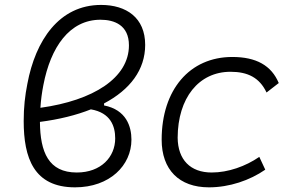

<svg xmlns="http://www.w3.org/2000/svg" viewBox="-20 -762 1212 791"><path d="M408.7 -335.9C516.1 -392.6 578.1 -474.6 578.1 -577.1C578.1 -689.5 500 -741.7 396.5 -741.7C223.1 -741.7 126 -594.7 92.8 -417C83 -368.2 77.6 -319.8 77.6 -263.2C77.6 -111.8 119.1 9.8 289.1 9.8C432.6 9.8 521.5 -81.1 521.5 -186.5C521.5 -240.7 500.5 -309.6 408.7 -327.6ZM146.5 -317.9C148.4 -349.6 152.8 -381.8 158.7 -411.6C188.5 -567.4 266.1 -680.7 394 -680.7C450.7 -680.7 511.2 -658.7 511.2 -575.2C511.2 -441.4 365.2 -348.1 146.5 -317.9ZM354.5 -311.5C436 -297.4 454.6 -241.7 454.6 -191.9C454.6 -115.2 396 -51.3 296.4 -51.3C180.2 -51.3 145.5 -134.8 144.5 -259.8C223.6 -270 294.4 -287.6 354.5 -311.5Z M852.1 -51.3C764.2 -51.3 712.9 -104 711.9 -194.3C712.4 -358.4 798.8 -466.3 929.7 -466.3C1001 -466.3 1049.3 -441.9 1078.1 -380.9L1128.4 -419.9C1098.1 -492.2 1035.6 -527.3 937 -527.3C761.2 -527.3 646 -392.1 646 -186.5C646 -63 717.8 9.8 840.8 9.8C925.3 9.8 1009.3 -19 1072.8 -63L1048.3 -115.7C991.7 -76.7 919.9 -51.3 852.1 -51.3Z"/></svg>

Font: Cascadia Mono NF Light
Style: Italic
Weight: 300
Italic angle: -10°
Monospace: yes
Designer: Aaron Bell
Foundry: Saja Typeworks
Version: Version 2404.023